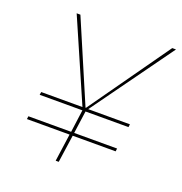

<svg xmlns="http://www.w3.org/2000/svg" viewBox="-121 -765 823 870"><g transform="rotate(20 290.5 -330.0)"><path d="M120.1 -660.2 286.1 -272H288.1L563 -660.2H581.1L299.8 -270H501L499 -255.9H292L276.9 -147H483.9L481.9 -132.8H274.9L255.9 0H241.2L259.8 -132.8H54.2L56.2 -147H262.2L276.9 -255.9H70.8L73.2 -270H272L102.1 -660.2Z"/></g></svg>

Font: Human Sans Thin
Style: Italic
Weight: 100
Italic angle: -8°
Designer: Tim Radville
Foundry: Continuum
Version: Version 1.000;FEAKit 1.0